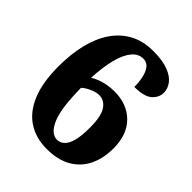

<svg xmlns="http://www.w3.org/2000/svg" viewBox="-205 -844 974 974"><g transform="rotate(45 282.0 -357.0)"><path d="M295 10Q218 10 161 -26.5Q104 -63 72.5 -138Q41 -213 41 -329Q41 -417 58.5 -489Q76 -561 111.5 -613.5Q147 -666 200.5 -695Q254 -724 326 -724Q394 -724 435 -708Q476 -692 495 -666.5Q514 -641 514 -612Q514 -578 485.5 -552.5Q457 -527 387 -527Q387 -561 380.5 -591.5Q374 -622 359 -641.5Q344 -661 318 -661Q283 -661 257.5 -630Q232 -599 217.5 -542Q203 -485 199 -405Q215 -415 234.5 -422.5Q254 -430 278.5 -435Q303 -440 332 -440Q423 -440 478 -385Q533 -330 533 -232Q533 -160 506.5 -105.5Q480 -51 427 -20.5Q374 10 295 10ZM299 -60Q321 -60 338 -76Q355 -92 364.5 -127Q374 -162 374 -222Q374 -303 351 -337.5Q328 -372 290 -372Q276 -372 259 -366.5Q242 -361 226 -352Q210 -343 199 -333Q200 -188 227.5 -124Q255 -60 299 -60Z"/></g></svg>

Font: Noto Serif Armenian ExtraBold
Style: Regular
Weight: 800
Version: Version 2.007